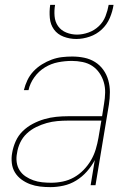

<svg xmlns="http://www.w3.org/2000/svg" viewBox="-20 -760 540 788"><path d="M187 8Q165 8 144 5.5Q123 3 104 -4Q85 -11 68.5 -23Q52 -35 41.5 -52Q31 -69 28.5 -90.5Q26 -112 30 -133Q34 -157 44.5 -180.5Q55 -204 73.5 -222Q92 -240 115 -252Q138 -264 162 -271Q186 -278 210.5 -280.5Q235 -283 259 -283H399L407 -334Q411 -357 411.5 -379.5Q412 -402 406 -422.5Q400 -443 388 -460.5Q376 -478 358.5 -489.5Q341 -501 319 -505.5Q297 -510 275 -510Q247 -510 218.5 -504.5Q190 -499 164.5 -483.5Q139 -468 121 -443Q103 -418 97 -390H78Q83 -411 92.5 -431Q102 -451 117.5 -467.5Q133 -484 152.5 -496Q172 -508 192.5 -515.5Q213 -523 234 -525.5Q255 -528 276 -528Q302 -528 326 -523Q350 -518 370 -505.5Q390 -493 404 -473.5Q418 -454 424.5 -430.5Q431 -407 431 -382Q431 -357 427 -331L372 0H352L369 -103Q356 -78 336.5 -56Q317 -34 292.5 -19Q268 -4 240.5 2Q213 8 187 8ZM190 -10Q214 -10 238 -15Q262 -20 283.5 -32Q305 -44 323 -62.5Q341 -81 353.5 -102.5Q366 -124 373 -147.5Q380 -171 384 -194L396 -265H259Q237 -265 215 -263Q193 -261 171.5 -255Q150 -249 128.5 -238.5Q107 -228 90 -212Q73 -196 63 -175Q53 -154 50 -132Q46 -113 48.5 -94.5Q51 -76 60.5 -61Q70 -46 85 -36Q100 -26 117 -20Q134 -14 152.5 -12Q171 -10 190 -10ZM293 -600Q266 -600 241 -609.5Q216 -619 201.5 -639Q187 -659 184.5 -686Q182 -713 186 -740H206Q202 -717 204 -693.5Q206 -670 218.5 -652.5Q231 -635 252 -626.5Q273 -618 296 -618Q319 -618 343 -626.5Q367 -635 385.5 -652.5Q404 -670 413 -693.5Q422 -717 426 -740H446Q442 -713 430.5 -686Q419 -659 397.5 -639Q376 -619 348 -609.5Q320 -600 293 -600Z"/></svg>

Font: Iosevka Thin Oblique
Style: Regular
Weight: 100
Italic angle: -9°
Monospace: yes
Designer: Belleve Invis
Foundry: Belleve Invis
Version: Version 32.5.0; ttfautohint (v1.8.4)